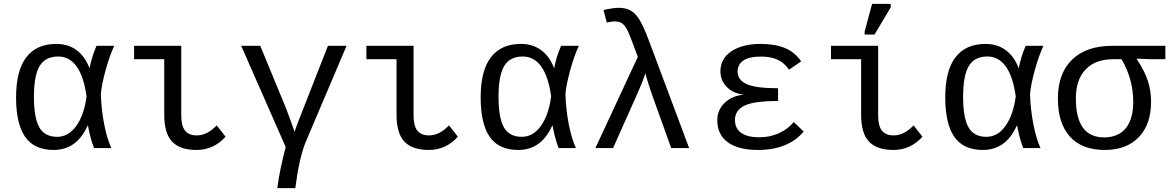

<svg xmlns="http://www.w3.org/2000/svg" viewBox="-20 -765 6041 992"><path d="M432.6 -115.7Q376.5 9.8 257.3 9.8Q157.2 9.8 110.1 -57.6Q63 -125 63 -261.7Q63 -400.4 116 -469.2Q168.9 -538.1 271 -538.1Q332.5 -538.1 376.2 -505.4Q419.9 -472.7 441.9 -413.6H442.9Q454.1 -471.7 478.5 -528.3H570.3Q545.9 -476.6 525.4 -401.6Q504.9 -326.7 501 -278.8Q503.4 -200.7 517.8 -125.5Q532.2 -50.3 555.2 0H465.8Q454.1 -29.8 445.6 -64.7Q437 -99.6 434.6 -115.7ZM155.3 -264.6Q155.3 -156.2 183.1 -107.2Q210.9 -58.1 275.4 -58.1Q334 -58.1 374.3 -114.5Q414.6 -170.9 427.2 -266.6Q413.1 -369.6 376 -421.4Q338.9 -473.1 280.8 -473.1Q214.4 -473.1 184.8 -424.1Q155.3 -375 155.3 -264.6Z M916.5 -168.9Q916.5 -114.7 936 -90.1Q955.6 -65.4 996.6 -65.4Q1050.3 -65.4 1099.6 -117.2L1145.5 -58.6Q1083.5 9.8 996.1 9.8Q909.7 9.8 869.1 -33.4Q828.6 -76.7 828.6 -170.4V-459H672.9V-528.3H916.5Z M1324.7 -528.3 1457 -207.5Q1463.4 -191.9 1481.4 -142.1Q1499.5 -92.3 1501.5 -83.5Q1504.4 -93.8 1517.6 -128.4Q1530.8 -163.1 1674.3 -528.3H1770.5L1557.1 -25.9Q1523.4 63 1505.9 207H1412.6Q1424.8 113.3 1456.1 -5.4L1226.1 -528.3Z M2116.7 -168.9Q2116.7 -114.7 2136.2 -90.1Q2155.8 -65.4 2196.8 -65.4Q2250.5 -65.4 2299.8 -117.2L2345.7 -58.6Q2283.7 9.8 2196.3 9.8Q2109.9 9.8 2069.3 -33.4Q2028.8 -76.7 2028.8 -170.4V-459H1873V-528.3H2116.7Z M2833 -115.7Q2776.9 9.8 2657.7 9.8Q2557.6 9.8 2510.5 -57.6Q2463.4 -125 2463.4 -261.7Q2463.4 -400.4 2516.4 -469.2Q2569.3 -538.1 2671.4 -538.1Q2732.9 -538.1 2776.6 -505.4Q2820.3 -472.7 2842.3 -413.6H2843.3Q2854.5 -471.7 2878.9 -528.3H2970.7Q2946.3 -476.6 2925.8 -401.6Q2905.3 -326.7 2901.4 -278.8Q2903.8 -200.7 2918.2 -125.5Q2932.6 -50.3 2955.6 0H2866.2Q2854.5 -29.8 2845.9 -64.7Q2837.4 -99.6 2835 -115.7ZM2555.7 -264.6Q2555.7 -156.2 2583.5 -107.2Q2611.3 -58.1 2675.8 -58.1Q2734.4 -58.1 2774.7 -114.5Q2814.9 -170.9 2827.6 -266.6Q2813.5 -369.6 2776.4 -421.4Q2739.3 -473.1 2681.2 -473.1Q2614.7 -473.1 2585.2 -424.1Q2555.7 -375 2555.7 -264.6Z M3275.4 -471.2Q3233.4 -586.4 3220.5 -610.8Q3207.5 -635.3 3193.4 -644.8Q3179.2 -654.3 3154.8 -654.3Q3140.1 -654.3 3115.2 -648.4L3098.1 -712.9Q3111.3 -716.8 3135.3 -720.7Q3159.2 -724.6 3176.8 -724.6Q3213.4 -724.6 3237.8 -710.9Q3262.2 -697.3 3282.7 -665.3Q3303.2 -633.3 3332 -557.1L3540.5 0H3447.8L3346.7 -281.7Q3341.8 -294.9 3330.3 -331.8Q3318.8 -368.7 3314.9 -386.2Q3300.3 -342.3 3272.9 -280.8L3147.5 0H3056.2Z M3903.8 -55.7Q3956.5 -55.7 4003.2 -76.2Q4049.8 -96.7 4081.1 -134.3L4132.3 -85.4Q4093.3 -38.1 4033.4 -14.2Q3973.6 9.8 3897.9 9.8Q3793.5 9.8 3739.7 -30.3Q3686 -70.3 3686 -144Q3686 -196.8 3723.9 -233.4Q3761.7 -270 3819.8 -275.4V-276.4Q3767.6 -282.7 3734.9 -315.9Q3702.1 -349.1 3702.1 -397Q3702.1 -461.9 3758.8 -500Q3815.4 -538.1 3911.1 -538.1Q3983.4 -538.1 4034.9 -517.1Q4086.4 -496.1 4119.1 -447.8L4056.6 -404.8Q4033.7 -439.5 3998.3 -456.1Q3962.9 -472.7 3911.6 -472.7Q3849.1 -472.7 3820.1 -451.9Q3791 -431.2 3791 -395Q3791 -352.1 3837.6 -330.6Q3884.3 -309.1 4000 -309.1V-243.2Q3875 -243.2 3826.2 -219Q3777.3 -194.8 3777.3 -145.5Q3777.3 -101.1 3809.6 -78.4Q3841.8 -55.7 3903.8 -55.7Z M4517.1 -168.9Q4517.1 -114.7 4536.6 -90.1Q4556.2 -65.4 4597.2 -65.4Q4650.9 -65.4 4700.2 -117.2L4746.1 -58.6Q4684.1 9.8 4596.7 9.8Q4510.3 9.8 4469.7 -33.4Q4429.2 -76.7 4429.2 -170.4V-459H4273.4V-528.3H4517.1ZM4447.3 -586.4V-602.5L4485.8 -745.1H4582V-727.1L4498.5 -586.4Z M5233.4 -115.7Q5177.2 9.8 5058.1 9.8Q4958 9.8 4910.9 -57.6Q4863.8 -125 4863.8 -261.7Q4863.8 -400.4 4916.7 -469.2Q4969.7 -538.1 5071.8 -538.1Q5133.3 -538.1 5177 -505.4Q5220.7 -472.7 5242.7 -413.6H5243.7Q5254.9 -471.7 5279.3 -528.3H5371.1Q5346.7 -476.6 5326.2 -401.6Q5305.7 -326.7 5301.8 -278.8Q5304.2 -200.7 5318.6 -125.5Q5333 -50.3 5356 0H5266.6Q5254.9 -29.8 5246.3 -64.7Q5237.8 -99.6 5235.4 -115.7ZM4956.1 -264.6Q4956.1 -156.2 4983.9 -107.2Q5011.7 -58.1 5076.2 -58.1Q5134.8 -58.1 5175 -114.5Q5215.3 -170.9 5228 -266.6Q5213.9 -369.6 5176.8 -421.4Q5139.6 -473.1 5081.5 -473.1Q5015.1 -473.1 4985.6 -424.1Q4956.1 -375 4956.1 -264.6Z M5927.2 -239.7Q5927.2 -122.1 5863.5 -56.2Q5799.8 9.8 5688 9.8Q5570.8 9.8 5508.3 -58.8Q5445.8 -127.4 5445.8 -255.9Q5445.8 -385.3 5519 -456.8Q5592.3 -528.3 5728 -528.3H6001V-459H5925.3L5853 -461.9V-460Q5894 -398.4 5910.6 -346.9Q5927.2 -295.4 5927.2 -239.7ZM5835 -238.3Q5835 -357.4 5774.4 -459H5731Q5640.1 -459 5589.4 -406.5Q5538.6 -354 5538.6 -256.8Q5538.6 -55.2 5684.1 -55.2Q5757.8 -55.2 5796.4 -102.3Q5835 -149.4 5835 -238.3Z"/></svg>

Font: Cousine
Style: Regular
Weight: 400
Monospace: yes
Designer: Steve Matteson
Foundry: Ascender Corporation
Version: Version 1.20